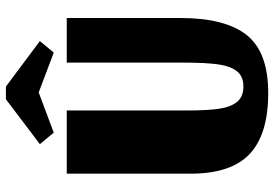

<svg xmlns="http://www.w3.org/2000/svg" viewBox="-159 -747 928 650"><g transform="rotate(-90 305.0 -422.0)"><path d="M315 22Q175 22 108.5 -41Q42 -104 42 -241V-660H256V-252Q256 -183 262 -143.5Q268 -104 285.5 -83Q303 -62 337 -62Q371 -62 388.5 -83.5Q406 -105 412 -147Q418 -189 418 -263V-660H569V-274Q569 -124 511.5 -51Q454 22 315 22ZM337 -866 491 -751 452 -704 317 -755 181 -704 142 -751 294 -866Z"/></g></svg>

Font: Sansita ExtraBold
Style: Regular
Weight: 800
Designer: Pablo Cosgaya
Foundry: Omnibus-Type
Version: Version 1.006